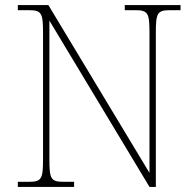

<svg xmlns="http://www.w3.org/2000/svg" viewBox="-20 -734 771 754"><path d="M50 0H271V-20H230C180 -20 174 -31 174 -108V-653L567 0H592V-606C592 -683 598 -694 648 -694H689V-714H470V-694H511C561 -694 567 -683 567 -606V-55L170 -714H50V-694H93C143 -694 149 -683 149 -606V-108C149 -31 143 -20 93 -20H50Z"/></svg>

Font: Noto Serif Georgian Thin
Style: Regular
Weight: 100
Designer: Monotype Design Team, Akaki Razmadze
Foundry: Google LLC
Version: Version 2.003